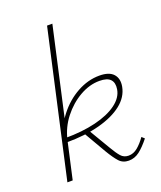

<svg xmlns="http://www.w3.org/2000/svg" viewBox="-133 -796 742 885"><g transform="rotate(-20 237.5 -354.0)"><path d="M45 0 204 -711H230L71 0ZM346 3Q317 3 299 -17Q281 -37 259 -74L194 -186L219 -191L283 -83Q301 -52 315.5 -35.5Q330 -19 353 -19Q377 -19 397.5 -36Q418 -53 437 -80L450 -68Q423 -34 399 -15.5Q375 3 346 3ZM104 -174 105 -195Q189 -195 255 -211Q321 -227 361 -256.5Q401 -286 407 -325Q412 -356 396.5 -372.5Q381 -389 343 -389Q294 -389 246 -361.5Q198 -334 161.5 -287.5Q125 -241 112 -183H94Q108 -250 148 -301.5Q188 -353 241.5 -382.5Q295 -412 351 -412Q399 -412 419.5 -389Q440 -366 433 -328Q424 -280 381 -246Q338 -212 267 -193Q196 -174 104 -174Z"/></g></svg>

Font: Ysabeau Infant Thin
Style: Italic
Weight: 250
Italic angle: -12°
Designer: Christian Thalmann (Catharsis Fonts)
Version: Version 2.001;gftools[0.9.30]; featfreeze: ss01,ss02,lnum